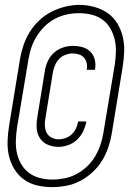

<svg xmlns="http://www.w3.org/2000/svg" viewBox="-20 -735 540 787"><path d="M220 -133Q197 -133 176.5 -141.5Q156 -150 144 -168Q132 -186 130.5 -209Q129 -232 133 -255L164 -445Q167 -465 176 -484.5Q185 -504 201 -518.5Q217 -533 237.5 -540Q258 -547 278 -547Q298 -547 317 -542Q336 -537 349.5 -524Q363 -511 368 -492Q373 -473 370 -453Q370 -452 369.5 -451Q369 -450 369 -449H335Q335 -450 335.5 -450.5Q336 -451 336 -452Q338 -465 335 -477.5Q332 -490 324 -499Q316 -508 303.5 -512Q291 -516 278 -516Q263 -516 248.5 -510.5Q234 -505 223 -494Q212 -483 206 -468.5Q200 -454 197 -440L166 -250Q163 -234 164 -218.5Q165 -203 171.5 -190.5Q178 -178 191.5 -171Q205 -164 220 -164Q234 -164 248.5 -169Q263 -174 274 -184.5Q285 -195 291.5 -208.5Q298 -222 300 -237H334Q330 -216 321 -197Q312 -178 296.5 -163Q281 -148 260.5 -140.5Q240 -133 220 -133ZM193 32Q162 32 132 25Q102 18 78.5 1Q55 -16 39.5 -41Q24 -66 17 -95Q10 -124 11 -155.5Q12 -187 17 -218L62 -493Q67 -522 76.5 -550Q86 -578 102 -604Q118 -630 141 -651.5Q164 -673 191.5 -687Q219 -701 248.5 -708Q278 -715 306 -715Q337 -715 367 -706.5Q397 -698 421 -681.5Q445 -665 460.5 -639.5Q476 -614 483 -585Q490 -556 489 -524.5Q488 -493 483 -462L438 -187Q433 -158 423.5 -130Q414 -102 398 -76Q382 -50 358.5 -28.5Q335 -7 308 7Q281 21 251.5 26.5Q222 32 193 32ZM194 1Q219 1 244.5 -4Q270 -9 293.5 -21.5Q317 -34 337 -53Q357 -72 370.5 -95Q384 -118 392 -142.5Q400 -167 404 -192L450 -467Q454 -493 455 -520Q456 -547 450.5 -571.5Q445 -596 432.5 -618Q420 -640 400 -654.5Q380 -669 355 -675Q330 -681 303 -681Q278 -681 253 -675.5Q228 -670 204.5 -657.5Q181 -645 162 -626Q143 -607 129 -584Q115 -561 107.5 -537Q100 -513 96 -488L50 -213Q46 -187 45 -160.5Q44 -134 49 -109.5Q54 -85 66.5 -63Q79 -41 98.5 -26.5Q118 -12 143 -5.5Q168 1 194 1Z"/></svg>

Font: Iosevka Curly XLtObl
Style: Regular
Weight: 200
Italic angle: -9°
Monospace: yes
Designer: Belleve Invis
Foundry: Belleve Invis
Version: Version 11.1.0; ttfautohint (v1.8.3)